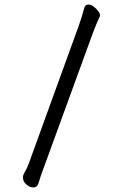

<svg xmlns="http://www.w3.org/2000/svg" viewBox="-20 -777 540 845"><path d="M369 -757Q380 -757 391.5 -748.5Q403 -740 411.5 -729.5Q420 -719 420 -709Q420 -704 418 -702Q402 -667 391 -638Q165 -20 160 -4.5Q155 11 149 31Q143 48 127 48Q111 48 96 35Q81 22 81 4Q81 -5 85 -12Q103 -44 112 -72L326 -662Q341 -704 350 -739Q354 -757 369 -757Z"/></svg>

Font: Moon Stars Kai HW
Style: Bold
Weight: 700
Designer: GuiWonder
Version: Version 1.101